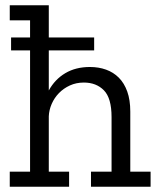

<svg xmlns="http://www.w3.org/2000/svg" viewBox="-20 -708 601 728"><path d="M325 0V-57H403V-264Q403 -336 374 -365.5Q345 -395 298 -395Q269 -395 245 -384Q221 -373 203.5 -355Q186 -337 176 -314Q166 -291 165 -267V-57H242V0H17V-57H94V-517H22V-566H94V-631H17V-688H165V-566H337V-517H165V-365Q188 -407 227.5 -430.5Q267 -454 321 -454Q354 -454 382 -444Q410 -434 430.5 -413.5Q451 -393 462.5 -361Q474 -329 474 -285V-57H551V0Z"/></svg>

Font: Zilla Slab Regular
Style: Regular
Weight: 400
Designer: Typotheque.com
Foundry: Typotheque type foundry
Version: Version 1.0; 2017